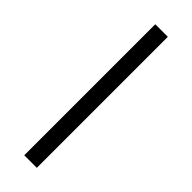

<svg xmlns="http://www.w3.org/2000/svg" viewBox="-229 -674 686 686"><g transform="rotate(45 114.0 -331.0)"><path d="M82.5 0V-662H146V0Z"/></g></svg>

Font: Anek Gujarati SemiExpanded Light
Style: Regular
Weight: 300
Width: 6
Designer: Mrunmayee Ghaisas (Gujarati), Yesha Goshar (Latin)
Foundry: Ek Type
Version: Version 1.003